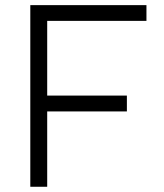

<svg xmlns="http://www.w3.org/2000/svg" viewBox="-20 -713 626 733"><path d="M95.7 0H160.2V-287.6H464.4V-348.1H160.2V-633.3H539.1V-693.4H95.7Z"/></svg>

Font: Cascadia Code Light
Style: Regular
Weight: 300
Monospace: yes
Designer: Aaron Bell
Foundry: Saja Typeworks
Version: Version 2404.023